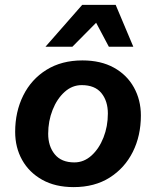

<svg xmlns="http://www.w3.org/2000/svg" viewBox="-20 -756 638 785"><path d="M281 9Q206 9 152.5 -21Q99 -51 70.5 -102Q42 -153 42 -217Q42 -299 75 -365.5Q108 -432 170 -470.5Q232 -509 317 -509Q392 -509 445.5 -479.5Q499 -450 527.5 -398.5Q556 -347 556 -284Q556 -201 523 -135Q490 -69 428.5 -30Q367 9 281 9ZM284 -92Q323 -92 354 -120Q385 -148 403 -193.5Q421 -239 421 -292Q421 -343 394.5 -375.5Q368 -408 314 -408Q275 -408 244 -380Q213 -352 195 -306.5Q177 -261 177 -209Q177 -158 204 -125Q231 -92 284 -92ZM166 -565 316 -736H453L525 -565H425L373 -663L276 -565Z"/></svg>

Font: Work Sans SemiBold
Style: Italic
Weight: 600
Italic angle: -13°
Designer: Wei Huang
Foundry: Wei Huang
Version: Version 2.012; ttfautohint (v1.8.3)